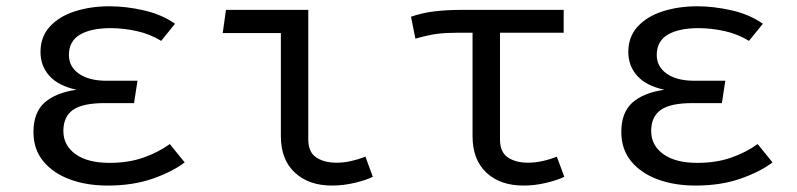

<svg xmlns="http://www.w3.org/2000/svg" viewBox="-20 -571 2502 603"><path d="M401 -247.2H308.7Q239.5 -247.2 209.2 -225.9Q179 -204.6 179 -159.5Q179 -114.4 217.2 -86.9Q255.4 -59.5 323.6 -59.5Q382.6 -59.5 429.2 -75.6Q475.9 -91.8 513.3 -118.5L560 -61Q521 -31.3 459 -9.7Q396.9 11.8 318.5 11.8Q251.8 11.8 199.2 -7.7Q146.7 -27.2 115.9 -64.6Q85.1 -102.1 85.1 -156.4Q85.1 -217.9 120.3 -249Q155.4 -280 220.5 -289.2Q164.1 -301 135.6 -332.3Q107.2 -363.6 107.2 -407.7Q107.2 -455.4 136.4 -487.4Q165.6 -519.5 215.1 -535.4Q264.6 -551.3 324.1 -551.3Q375.4 -551.3 431.8 -538.5Q488.2 -525.6 529.7 -496.4L486.2 -442.6Q451.3 -464.1 409.7 -473.3Q368.2 -482.6 327.7 -482.6Q265.6 -482.6 231 -462.1Q196.4 -441.5 196.4 -398.5Q196.4 -361.5 227.9 -339.5Q259.5 -317.4 314.4 -317.4H411.8Z M862.1 -467.2H679.5L689.7 -540H948.2V-133.3Q948.2 -93.3 973.1 -76.7Q997.9 -60 1037.4 -60Q1059 -60 1082.3 -65.1Q1105.6 -70.3 1127.7 -79L1150.8 -15.9Q1132.8 -6.2 1096.2 2.8Q1059.5 11.8 1022.6 11.8Q949.7 11.8 905.9 -29Q862.1 -69.7 862.1 -143.1Z M1750.3 -540V-468.2H1550.3V-133.3Q1550.3 -93.3 1574.9 -76.7Q1599.5 -60 1638.5 -60Q1660 -60 1683.6 -65.1Q1707.2 -70.3 1728.7 -79L1752.3 -15.9Q1733.8 -6.2 1697.2 2.8Q1660.5 11.8 1624.1 11.8Q1550.8 11.8 1507.4 -29Q1464.1 -69.7 1464.1 -143.1V-468.2H1417.9Q1380.5 -468.2 1353.8 -464.9Q1327.2 -461.5 1284.6 -449.7L1270.8 -518.5Q1306.2 -530.8 1345.1 -535.4Q1384.1 -540 1430.3 -540Z M2247.2 -247.2H2154.9Q2085.6 -247.2 2055.4 -225.9Q2025.1 -204.6 2025.1 -159.5Q2025.1 -114.4 2063.3 -86.9Q2101.5 -59.5 2169.7 -59.5Q2228.7 -59.5 2275.4 -75.6Q2322.1 -91.8 2359.5 -118.5L2406.2 -61Q2367.2 -31.3 2305.1 -9.7Q2243.1 11.8 2164.6 11.8Q2097.9 11.8 2045.4 -7.7Q1992.8 -27.2 1962.1 -64.6Q1931.3 -102.1 1931.3 -156.4Q1931.3 -217.9 1966.4 -249Q2001.5 -280 2066.7 -289.2Q2010.3 -301 1981.8 -332.3Q1953.3 -363.6 1953.3 -407.7Q1953.3 -455.4 1982.6 -487.4Q2011.8 -519.5 2061.3 -535.4Q2110.8 -551.3 2170.3 -551.3Q2221.5 -551.3 2277.9 -538.5Q2334.4 -525.6 2375.9 -496.4L2332.3 -442.6Q2297.4 -464.1 2255.9 -473.3Q2214.4 -482.6 2173.8 -482.6Q2111.8 -482.6 2077.2 -462.1Q2042.6 -441.5 2042.6 -398.5Q2042.6 -361.5 2074.1 -339.5Q2105.6 -317.4 2160.5 -317.4H2257.9Z"/></svg>

Font: FiraCode Nerd Font
Style: Regular
Weight: 400
Designer: Carrois Corporate, Edenspiekermann AG, Nikita Prokopov
Foundry: Carrois Corporate, Edenspiekermann AG, Nikita Prokopov
Version: Version 6.002;Nerd Fonts 2.1.0